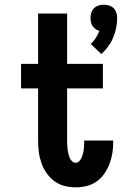

<svg xmlns="http://www.w3.org/2000/svg" viewBox="-20 -793 540 821"><path d="M413 -562 368 -605Q380 -616 389.5 -630.5Q399 -645 405 -661Q396 -663 388.5 -668.5Q381 -674 376 -681.5Q371 -689 369 -698Q367 -707 367 -716Q367 -727 370.5 -738.5Q374 -750 382 -758Q390 -766 401.5 -769.5Q413 -773 424 -773Q435 -773 446.5 -769.5Q458 -766 466 -758Q474 -750 477.5 -738.5Q481 -727 481 -716Q481 -694 476.5 -672.5Q472 -651 463.5 -631Q455 -611 442 -593.5Q429 -576 413 -562ZM304 8Q279 8 255.5 2Q232 -4 212.5 -18.5Q193 -33 179 -53Q165 -73 157 -96Q149 -119 146 -143Q143 -167 143 -191V-415H70V-520H143V-735H267V-520H420V-415H267V-191Q267 -182 267.5 -173Q268 -164 269 -155Q270 -146 272 -137Q274 -128 277.5 -119.5Q281 -111 287.5 -104Q294 -97 304 -97Q312 -97 318.5 -103.5Q325 -110 328.5 -118Q332 -126 334.5 -135Q337 -144 338 -152.5Q339 -161 339.5 -170Q340 -179 340 -188V-192H464V-182Q464 -159 460 -135.5Q456 -112 447.5 -90.5Q439 -69 425.5 -49.5Q412 -30 392.5 -16.5Q373 -3 350 2.5Q327 8 304 8Z"/></svg>

Font: Iosevka Extrabold
Style: Regular
Weight: 800
Monospace: yes
Designer: Belleve Invis
Foundry: Belleve Invis
Version: Version 32.5.0; ttfautohint (v1.8.4)